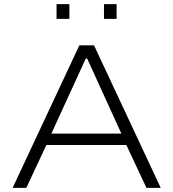

<svg xmlns="http://www.w3.org/2000/svg" viewBox="-20 -907 836 927"><path d="M41 0 363 -688H434L756 0H687L590 -207H204L107 0ZM228 -262H566L401 -624H394ZM253 -816V-887H315V-816ZM482 -816V-887H543V-816Z"/></svg>

Font: Saira Expanded Light
Style: Regular
Weight: 300
Width: 7
Designer: Hector Gatti with collaboration of the Omnibus-Type team
Foundry: Omnibus-Type
Version: Version 1.101